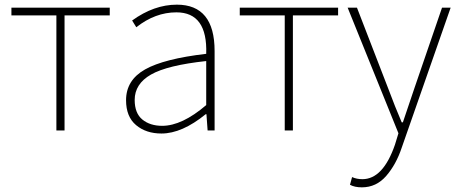

<svg xmlns="http://www.w3.org/2000/svg" viewBox="-20 -560 1967 824"><path d="M222 0V-494H29V-527H451V-494H257V0Z M673 13Q607 13 564 -23Q521 -59 521 -130Q521 -216 602.5 -262Q684 -308 865 -329Q871 -507 737 -507Q646 -507 565 -443L547 -472Q641 -540 739 -540Q901 -540 901 -341V0H871L866 -70H863Q761 13 673 13ZM676 -20Q761 -20 865 -109V-298Q698 -280 628 -240Q558 -200 558 -131Q558 -74 591 -47Q624 -20 676 -20Z M1202 0V-494H1009V-527H1431V-494H1237V0Z M1533 244Q1502 244 1482 233L1491 200Q1511 209 1535 209Q1624 209 1675 61L1690 12L1472 -527H1512L1645 -183Q1676 -100 1704 -35H1709Q1717 -58 1759 -183L1877 -527H1914L1704 74Q1680 146 1637.5 195Q1595 244 1533 244Z"/></svg>

Font: Noto Sans Korean Thin
Style: Regular
Weight: 250
Designer: Ryoko NISHIZUKA  (kana & ideographs); Paul D. Hunt (Latin, Greek & Cyrillic); Wenlong ZHANG  (bopomofo); Sandoll Communi
Foundry: Adobe Systems Incorporated
Version: Version 1.0001;PS 1;hotconv 1.0.78;makeotf.lib2.5.61930